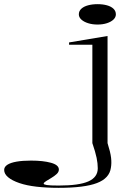

<svg xmlns="http://www.w3.org/2000/svg" viewBox="-251 -688 662 923"><path d="M218 -570Q193 -570 172.5 -576.5Q152 -583 140 -594Q128 -605 128 -619Q128 -635 140 -646Q152 -657 172.5 -662.5Q193 -668 218 -668Q243 -668 263 -662.5Q283 -657 294.5 -646Q306 -635 306 -619Q306 -605 294.5 -594Q283 -583 263 -576.5Q243 -570 218 -570ZM31 215Q-27 215 -75 209.5Q-123 204 -158 192Q-193 180 -212 164Q-231 148 -231 129Q-231 114 -215.5 104Q-200 94 -171 89Q-142 84 -102 84Q-44 84 -6 94.5Q32 105 32 127Q32 139 21 149Q10 159 -4.5 167.5Q-19 176 -30 183Q-41 190 -41 195Q-41 199 -26 201.5Q-11 204 31 204Q129 204 174 184Q219 164 219 121Q219 98 213.5 71Q208 44 193 0V-473H81V-484L266 -515V0Q280 44 283 70.5Q286 97 282 119Q275 169 215 192Q155 215 31 215Z"/></svg>

Font: Kalnia Expanded ExtraLight
Style: Regular
Weight: 250
Width: 7
Designer: Frida Medrano
Foundry: Frida Medrano
Version: Version 1.105